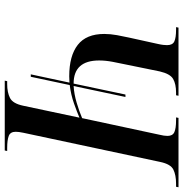

<svg xmlns="http://www.w3.org/2000/svg" viewBox="-2 -752 754 789"><g transform="rotate(90 374.5 -357.0)"><path d="M285 -107 319 -266Q306 -265 293 -265Q209 -265 164 -300Q119 -335 119 -409Q119 -434 124 -461.5Q129 -489 134 -511L160 -629Q163 -642 164 -651.5Q165 -661 165 -667Q165 -690 149.5 -697Q134 -704 102 -704H91L93 -714H373L371 -704H360Q325 -704 304 -692Q283 -680 273 -637L243 -490Q239 -472 233.5 -443Q228 -414 228 -388Q228 -283 323 -283L368 -496H378L333 -283Q366 -285 401.5 -295.5Q437 -306 465 -318L533 -635Q538 -655 538 -669Q538 -690 522.5 -697Q507 -704 474 -704H462L464 -714H749L747 -704H734Q699 -704 676.5 -693Q654 -682 645 -639L525 -76Q521 -57 521 -45Q521 -23 538 -16.5Q555 -10 588 -10H600L598 0H311L313 -10H325Q359 -10 382 -21.5Q405 -33 414 -76L463 -307Q440 -297 404.5 -284.5Q369 -272 329 -267L295 -107Z"/></g></svg>

Font: Noto Serif Display SemiCondensed Medium
Style: Italic
Weight: 500
Width: 4
Italic angle: -12°
Designer: Monotype Design Team
Foundry: Monotype Imaging Inc.
Version: Version 2.009